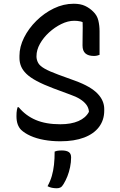

<svg xmlns="http://www.w3.org/2000/svg" viewBox="-20 -740 640 1026"><path d="M374 -720Q410 -720 434.5 -708.5Q459 -697 478 -678Q499 -658 505.5 -630.5Q512 -603 512 -573Q512 -552 512 -531Q512 -510 512 -489Q512 -468 512 -447Q507 -445 499.5 -443Q492 -441 482 -441Q452 -441 436.5 -454.5Q421 -468 421 -497Q421 -532 421.5 -554Q422 -576 422 -591.5Q422 -607 421.5 -619.5Q421 -632 417 -648L439 -610Q426 -622 410 -625.5Q394 -629 377 -629Q343 -629 307.5 -611.5Q272 -594 242 -566.5Q212 -539 193.5 -506Q175 -473 175 -440V-435Q176 -418 184.5 -403Q193 -388 218 -373.5Q243 -359 292 -341L380 -309Q424 -293 454 -275.5Q484 -258 502 -239Q520 -220 528.5 -199.5Q537 -179 537 -158V-149Q537 -99 509.5 -62Q482 -25 429.5 -5Q377 15 302 15Q256 15 215 7.5Q174 0 143 -14Q112 -28 93 -46Q81 -58 74.5 -76Q68 -94 68 -119Q68 -129 68.5 -137.5Q69 -146 70.5 -153.5Q72 -161 74 -167H80Q117 -122 171 -99Q225 -76 302 -76Q360 -76 399 -93Q438 -110 455 -142V-146Q453 -165 441 -181Q429 -197 407.5 -210.5Q386 -224 354 -235L265 -268Q212 -288 176.5 -307Q141 -326 121 -345.5Q101 -365 92.5 -386Q84 -407 84 -430V-442Q84 -490 108.5 -539Q133 -588 174.5 -629Q216 -670 267.5 -695Q319 -720 374 -720ZM272 70Q279 67 284.5 66Q290 65 296.5 64.5Q303 64 310 64Q335 64 347.5 72.5Q360 81 360 101Q360 127 354.5 153.5Q349 180 340 202.5Q331 225 320 243Q312 257 303.5 261.5Q295 266 284 266Q270 266 257.5 263.5Q245 261 234 255Q249 228 257 200Q265 172 268.5 140.5Q272 109 272 70Z"/></svg>

Font: Recursive Monospace Casual
Style: Regular
Weight: 400
Version: Version 1.047